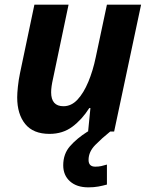

<svg xmlns="http://www.w3.org/2000/svg" viewBox="-20 -566 644 826"><path d="M193 10Q123 10 88.5 -32.5Q54 -75 54 -147Q54 -165 57 -193.5Q60 -222 66 -251L128 -546H275L208 -227Q200 -192 200 -169Q200 -109 253 -109Q287 -109 313.5 -137.5Q340 -166 360 -214Q380 -262 392 -320L440 -546H587L471 0H359L369 -101H364Q333 -52 291.5 -21Q250 10 193 10ZM360 240Q310 240 281 214Q252 188 252 145Q252 96 281.5 62.5Q311 29 357 0H454Q419 28 390 57.5Q361 87 361 122Q361 151 390 151Q404 151 415.5 148.5Q427 146 440 142V228Q422 233 403 236.5Q384 240 360 240Z"/></svg>

Font: Noto IKEA Latin
Style: Bold Italic
Weight: 700
Italic angle: -12°
Designer: Monotype Design Team
Foundry: Monotype Imaging Inc.
Version: Version 1.0